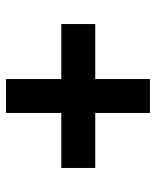

<svg xmlns="http://www.w3.org/2000/svg" viewBox="40 -616 519 639"><g transform="rotate(-90 299.5 -296.5)"><path d="M243 -536H356V-57H243ZM60 -352H539V-239H60Z"/></g></svg>

Font: Uncut Sans VF
Style: Regular
Weight: 400
Designer: Kasper Nordkvist
Foundry: Uncut Type
Version: Version 1.100;FEAKit 1.0